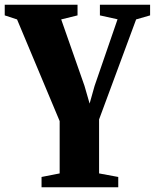

<svg xmlns="http://www.w3.org/2000/svg" viewBox="-34 -553 654 811"><path d="M141.5 238V194.5L218 179.5V-41.5L38 -471L-14 -488V-533H293.5V-488L224.5 -471L323 -190L344.5 -115.5L365.5 -190L462.5 -471.5L388 -488V-533H600V-488L541 -471L384.5 -48.5V179.5L465.5 194.5V238Z"/></svg>

Font: Merriweather 72pt Black
Style: Regular
Weight: 900
Version: Version 2.100